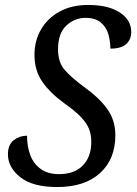

<svg xmlns="http://www.w3.org/2000/svg" viewBox="-20 -744 553 774"><path d="M211 10Q112 10 62 -29.5Q12 -69 12 -122Q12 -161 35.5 -179Q59 -197 89 -197Q89 -154 102 -119Q115 -84 144 -63Q173 -42 218 -42Q280 -42 314 -77Q348 -112 348 -172Q348 -201 339 -224Q330 -247 307 -271.5Q284 -296 240 -327Q182 -369 150.5 -414.5Q119 -460 119 -523Q119 -580 145.5 -625.5Q172 -671 220.5 -697.5Q269 -724 336 -724Q416 -724 462.5 -694Q509 -664 509 -615Q509 -585 489 -566.5Q469 -548 425 -548Q425 -575 417.5 -603.5Q410 -632 388 -652Q366 -672 324 -672Q281 -672 247.5 -641Q214 -610 214 -545Q214 -493 240.5 -462.5Q267 -432 317 -395Q380 -350 412.5 -304.5Q445 -259 445 -199Q445 -102 383 -46Q321 10 211 10Z"/></svg>

Font: Noto Serif SemiCondensed
Style: Italic
Weight: 400
Width: 4
Italic angle: -12°
Designer: Monotype Design Team
Foundry: Monotype Imaging Inc.
Version: Version 2.013